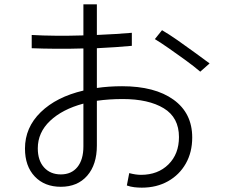

<svg xmlns="http://www.w3.org/2000/svg" viewBox="-20 -824 1040 884"><path d="M126 -602V-663Q176 -660 238 -659.5Q300 -659 364 -661V-804H426V-663Q471 -665 512.5 -667.5Q554 -670 587 -673V-613Q554 -610 512.5 -607Q471 -604 426 -602V-419Q481 -427 542 -427Q693 -427 779 -365Q865 -303 865 -191Q865 -123 835.5 -71Q806 -19 753.5 10.5Q701 40 633 40Q616 40 598.5 38Q581 36 564 30L575 -27Q605 -19 629 -19Q707 -19 755.5 -67Q804 -115 804 -193Q804 -283 734 -325.5Q664 -368 545 -368Q482 -368 426 -360V-154Q426 -66 381.5 -15Q337 36 260 36Q185 36 140 -11.5Q95 -59 95 -140Q95 -237 167.5 -307.5Q240 -378 364 -407V-601Q301 -599 238.5 -599.5Q176 -600 126 -602ZM902 -494Q874 -518 835.5 -546Q797 -574 759 -600.5Q721 -627 693 -644L726 -685Q757 -667 796.5 -639.5Q836 -612 875.5 -583Q915 -554 945 -532ZM154 -141Q154 -85 183 -53Q212 -21 260 -21Q309 -21 336.5 -55Q364 -89 364 -150V-347Q267 -321 210.5 -267.5Q154 -214 154 -141Z"/></svg>

Font: Murecho Light
Style: Regular
Weight: 300
Designer: Neil Summerour
Foundry: Positype
Version: Version 1.010; ttfautohint (v1.8.3)